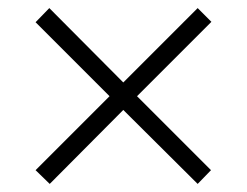

<svg xmlns="http://www.w3.org/2000/svg" viewBox="-20 -591 611 475"><path d="M469 -571 503 -537 319 -353 502 -170 469 -136 285 -319 103 -136 68 -170 251 -353 68 -536 102 -571 285 -387Z"/></svg>

Font: Noto Sans Thai Looped UI Light
Style: Regular
Weight: 300
Designer: Cadson Demak Team
Foundry: Cadson Demak Co., Ltd.
Version: Version 1.000